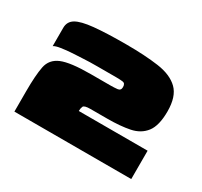

<svg xmlns="http://www.w3.org/2000/svg" viewBox="-75 -623 507 481"><g transform="rotate(30 178.5 -383.0)"><path d="M10 -240Q10 -255 10 -269.5Q10 -284 10 -299Q10 -345 15 -370.5Q20 -396 45 -406.5Q70 -417 129 -417Q148 -417 157 -417Q166 -417 185 -417Q196 -417 205.5 -418Q215 -419 215 -429Q215 -440 207 -441Q199 -442 189 -442Q175 -442 164.5 -442Q154 -442 134 -442Q109 -442 94 -441Q79 -440 74 -440Q71 -440 57.5 -439Q44 -438 30.5 -436Q17 -434 11 -430V-483Q11 -501 26 -510Q41 -519 76 -522.5Q111 -526 169 -526Q223 -526 262 -520.5Q301 -515 321.5 -495Q342 -475 342 -432Q342 -391 327 -371.5Q312 -352 285 -346.5Q258 -341 220 -341Q213 -341 203 -341Q193 -341 172 -341Q154 -341 151.5 -335.5Q149 -330 149 -323V-322H348V-240Z"/></g></svg>

Font: Genos Black
Style: Regular
Weight: 900
Designer: Robert E. Leuschke
Foundry: Robert E. Leuschke
Version: Version 1.010